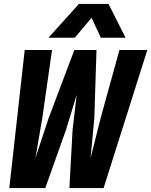

<svg xmlns="http://www.w3.org/2000/svg" viewBox="-20 -951 765 971"><path d="M105 -698H243L194 -354L159 -151L226 -354L356 -698H468L457 -354L438 -151L489 -354L584 -698H725L504 0H331L347 -295L368 -472L314 -295L209 0H27ZM379 -931H529L615 -760H490L443 -861L358 -760H225Z"/></svg>

Font: Azeret Mono SemiBold
Style: Italic
Weight: 600
Italic angle: -12°
Designer: Martin Vácha
Foundry: Displaay
Version: Version 1.000; Glyphs 3.0.3, build 3074